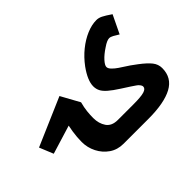

<svg xmlns="http://www.w3.org/2000/svg" viewBox="-313 -819 1362 1362"><g transform="rotate(-45 367.5 -138.5)"><path d="M266 240Q206 240 161 209Q116 178 90.5 128Q65 78 65 21Q65 -26 73 -78Q81 -130 95 -181H261Q250 -140 246.5 -106Q243 -72 243 -41Q243 14 269.5 53Q296 92 357 92H514Q589 92 620.5 82.5Q652 73 652 52Q652 41 642.5 29.5Q633 18 622 11Q612 4 588 -12Q564 -28 529 -50Q479 -82 451.5 -106Q424 -130 413 -152Q402 -174 402 -200Q402 -258 461 -340Q501 -394 550 -433.5Q599 -473 651 -495Q703 -517 750 -517Q772 -517 794.5 -506Q817 -495 861 -465L795 -328Q773 -342 755 -352Q737 -362 723 -362Q713 -362 697.5 -355.5Q682 -349 659 -333Q616 -305 590.5 -276.5Q565 -248 565 -231Q565 -216 582 -198.5Q599 -181 621.5 -166Q644 -151 658 -142Q675 -132 693 -119Q711 -106 738 -86Q791 -46 815.5 -15Q840 16 840 54Q840 151 757 195.5Q674 240 516 240ZM261 -181 -134 -60 -177 -165 184 -321Z"/></g></svg>

Font: Noto Kufi Arabic Black
Style: Regular
Weight: 900
Designer: Monotype Design Team, David Williams, Khaled Hosny
Foundry: Google LLC
Version: Version 2.109; ttfautohint (v1.8.4.7-5d5b)